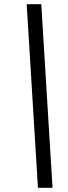

<svg xmlns="http://www.w3.org/2000/svg" viewBox="-20 -780 328 921"><path d="M162 121 108 -760H178L232 121Z"/></svg>

Font: Noto Serif
Style: Italic
Weight: 400
Italic angle: -12°
Designer: Monotype Design Team
Foundry: Monotype Imaging Inc.
Version: Version 2.013